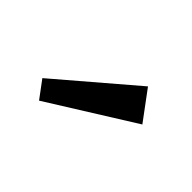

<svg xmlns="http://www.w3.org/2000/svg" viewBox="-48 -843 410 410"><g transform="rotate(45 157.0 -638.0)"><path d="M221 -731 270 -665 78 -545 49 -584Z"/></g></svg>

Font: Exo 2
Style: Regular
Weight: 400
Designer: Natanael Gama
Foundry: Natanael Gama
Version: Version 2.010